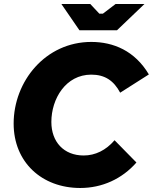

<svg xmlns="http://www.w3.org/2000/svg" viewBox="-20 -920 762 957"><path d="M380 17C489 17 588 -28 660 -110L551 -221C508 -171 455 -145 397 -145C298 -145 236 -213 236 -312C236 -428 308 -548 435 -548C503 -548 547 -518 579 -458L722 -549C652 -667 545 -711 435 -711C207 -711 48 -515 48 -304C48 -112 188 17 380 17ZM376 -769H563L700 -900H556L493 -852H475L430 -900H286Z"/></svg>

Font: Fixel Display ExtraBold
Style: Italic
Weight: 800
Italic angle: -10°
Designer: AlfaBravo + MacPaw
Foundry: Kyrylo Tkachov, Marchela Mozhyna, Serhii Makarenko, Maria Weinstein, Zakhar Kryvoshyya
Version: Version 1.210;Glyphs 3.2 (3217)